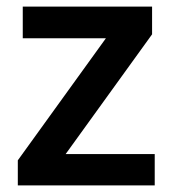

<svg xmlns="http://www.w3.org/2000/svg" viewBox="-20 -562 523 582"><path d="M449 0V-95H179L441 -458V-542H49V-446H301L34 -76V0Z"/></svg>

Font: Noto Sans Syriac SemiBold
Style: Regular
Weight: 600
Designer: Patrick Giasson and the Monotype Design Team
Foundry: Monotype Imaging Inc.
Version: Version 3.000